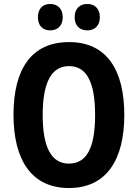

<svg xmlns="http://www.w3.org/2000/svg" viewBox="-20 -937 694 967"><path d="M171 -850C171 -807 196 -784 233 -784C270 -784 296 -808 296 -850C296 -893 270 -917 233 -917C196 -917 171 -894 171 -850ZM356 -850C356 -807 382 -784 420 -784C457 -784 483 -808 483 -850C483 -893 457 -917 420 -917C382 -917 356 -894 356 -850ZM606 -358C606 -584 518 -725 328 -725C141 -725 48 -593 48 -359C48 -134 137 10 327 10C517 10 606 -133 606 -358ZM195 -358C195 -518 237 -604 328 -604C418 -604 459 -520 459 -358C459 -195 418 -113 327 -113C237 -113 195 -198 195 -358Z"/></svg>

Font: Noto Sans Arabic UI Cn
Style: Bold
Weight: 700
Width: 3
Designer: Monotype Design Team, Nadine Chahine and Nizar Qandah
Foundry: Monotype Imaging Inc.
Version: Version 2.010